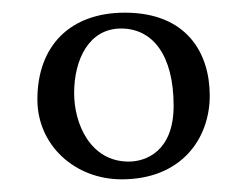

<svg xmlns="http://www.w3.org/2000/svg" viewBox="-20 -641 389 303"><path d="M39 -484C39 -412 98 -358 172 -358C266 -358 311 -422 311 -490C311 -557 275 -621 177 -621C91 -621 39 -569 39 -484ZM171 -596C221 -596 254 -554 254 -474C254 -402 210 -386 183 -386C123 -386 97 -445 97 -494C97 -548 121 -596 171 -596Z"/></svg>

Font: Libertinus Sans
Style: Regular
Weight: 400
Designer: Philipp H. Poll, Khaled Hosny
Foundry: Caleb Maclennan
Version: Version 7.050;RELEASE